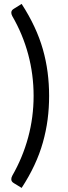

<svg xmlns="http://www.w3.org/2000/svg" viewBox="-20 -795 340 962"><path d="M148.4 -314.5Q148.4 -421.4 121.3 -522.5Q94.2 -623.5 41.5 -714.4Q36.6 -724.1 36.6 -731.4Q36.6 -738.3 40 -742.9Q43.5 -747.6 49.3 -751L88.4 -775.4Q126 -717.3 152.3 -660.9Q178.7 -604.5 194.8 -547.9Q210.9 -491.2 218.5 -433.1Q226.1 -375 226.1 -314.5Q226.1 -253.4 218.5 -195.8Q210.9 -138.2 194.8 -81.1Q178.7 -23.9 152.3 32.5Q126 88.9 88.4 146.5L49.3 122.6Q43.5 119.1 40 114.5Q36.6 109.9 36.6 103Q36.6 99.1 37.6 95Q38.6 90.8 41.5 85.4Q93.8 -5.9 121.1 -106.7Q148.4 -207.5 148.4 -314.5Z"/></svg>

Font: Kantumruy
Style: Regular
Weight: 400
Foundry: Sovichet Tep
Version: Version 1.3000